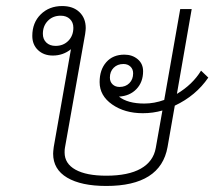

<svg xmlns="http://www.w3.org/2000/svg" viewBox="-20 -606 710 636"><path d="M559 -256 535 -119Q512 10 332 10Q249 10 202.5 -17.5Q156 -45 156 -97Q156 -103 158 -119L215 -443Q189 -422 155 -422Q125 -422 106 -440Q87 -458 87 -487Q87 -531 115 -558.5Q143 -586 186 -586Q222 -586 243 -566Q264 -546 264 -513Q264 -507 262 -493L195 -116Q194 -111 194 -101Q194 -64 230 -44Q266 -24 332 -24Q405 -24 446.5 -47.5Q488 -71 496 -116L518 -240Q487 -231 453 -231Q393 -231 351.5 -260Q310 -289 310 -334Q310 -375 332 -400Q354 -425 392 -425Q418 -425 436 -410Q454 -395 454 -370Q454 -334 432 -311Q410 -288 374 -286Q403 -263 458 -263Q491 -263 524 -275L577 -576H615L566 -295Q618 -326 646 -372L670 -349Q629 -289 559 -256ZM223 -514Q223 -532 211.5 -543Q200 -554 181 -554Q155 -554 138.5 -537Q122 -520 122 -494Q122 -476 133.5 -465Q145 -454 164 -454Q190 -454 206.5 -471Q223 -488 223 -514ZM376 -318Q396 -318 408.5 -330.5Q421 -343 421 -363Q421 -377 412 -385.5Q403 -394 389 -394Q369 -394 356.5 -381.5Q344 -369 344 -349Q344 -335 353 -326.5Q362 -318 376 -318Z"/></svg>

Font: Sarabun Thin
Style: Italic
Weight: 250
Italic angle: -10°
Designer: Suppakit Chalermlarp | Katatrad Co.,Ltd.
Foundry: Cadson Demak Co.,Ltd.
Version: Version 1.000; ttfautohint (v1.6)